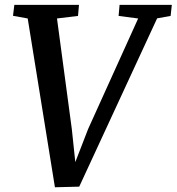

<svg xmlns="http://www.w3.org/2000/svg" viewBox="-20 -763 727 790"><path d="M206 7.5 94 -687 33.5 -698 39 -743H305L301 -697.5L214.5 -687L275.5 -232L295 -47L272 -50L342.5 -232L548.5 -687L468 -697.5L472 -743H687L682 -697.5L626.5 -687.5L306 5Z"/></svg>

Font: Merriweather Light 18pt Medium
Style: Italic
Weight: 500
Italic angle: -7.8°
Version: Version 2.101